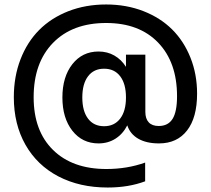

<svg xmlns="http://www.w3.org/2000/svg" viewBox="-20 -710 945 861"><path d="M631.8 -464.8V-208Q631.8 -177.7 647 -161.4Q662.1 -145 691.9 -145Q733.9 -145 753.9 -177Q773.9 -209 773.9 -278.8Q773.9 -430.7 689.2 -518.8Q604.5 -606.9 456.1 -606.9Q304.7 -606.9 217.8 -517.8Q130.9 -428.7 130.9 -273.9Q130.9 -123 217.8 -37.6Q304.7 47.9 457 47.9Q550.3 47.9 630.9 19V103Q556.6 130.9 462.9 130.9Q337.4 130.9 241.9 81.1Q146.5 31.2 94.2 -60.8Q42 -152.8 42 -273.9Q42 -366.2 71.8 -443.6Q101.6 -521 155.3 -575.2Q209 -629.4 286.4 -659.7Q363.8 -689.9 456.1 -689.9Q546.4 -689.9 622.8 -660.2Q699.2 -630.4 752 -577.9Q804.7 -525.4 834.2 -451.2Q863.8 -377 863.8 -290Q863.8 -182.6 818.8 -124.8Q773.9 -66.9 692.9 -66.9Q636.7 -66.9 600.1 -87.9Q563.5 -108.9 550.8 -147.9Q531.2 -109.4 497.8 -88.1Q464.4 -66.9 421.9 -66.9Q349.1 -66.9 304.4 -123.8Q259.8 -180.7 259.8 -272.9Q259.8 -365.2 304.4 -422.1Q349.1 -479 421.9 -479Q461.4 -479 492.9 -460.9Q524.4 -442.9 544.9 -410.2V-464.8ZM446.8 -144Q492.7 -144 518.8 -178Q544.9 -211.9 544.9 -272.9Q544.9 -334 519 -367.9Q493.2 -401.9 446.8 -401.9Q400.4 -401.9 374.8 -367.9Q349.1 -334 349.1 -272.9Q349.1 -211.9 374.8 -178Q400.4 -144 446.8 -144Z"/></svg>

Font: Overused Grotesk Medium
Style: Regular
Weight: 500
Version: Version 0.002